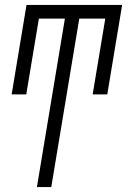

<svg xmlns="http://www.w3.org/2000/svg" viewBox="-20 -540 540 775"><path d="M129 215 242 -465H137L86 -159H27L87 -520H473L413 -159H354L405 -465H300L187 215Z"/></svg>

Font: Iosevka Light
Style: Italic
Weight: 300
Italic angle: -9°
Monospace: yes
Designer: Belleve Invis
Foundry: Belleve Invis
Version: Version 32.5.0; ttfautohint (v1.8.4)